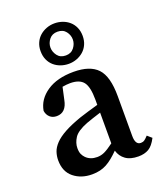

<svg xmlns="http://www.w3.org/2000/svg" viewBox="-141 -844 804 951"><g transform="rotate(-20 261.0 -368.5)"><path d="M321 -259Q298 -252 277.5 -245Q257 -238 243 -233Q189 -212 172 -185.5Q155 -159 155 -132Q155 -112 160.5 -100Q166 -88 175 -79Q197 -57 233 -57Q253 -57 271.5 -65.5Q290 -74 321 -97ZM522 -53Q503 -16 480.5 -3Q458 10 426 10Q384 10 359 -8Q334 -26 325 -57Q307 -39 290.5 -25.5Q274 -12 257.5 -3Q241 6 222 10.5Q203 15 180 15Q123 15 84 -16.5Q45 -48 45 -108Q45 -130 52 -151Q59 -172 78.5 -192.5Q98 -213 132.5 -232Q167 -251 221 -270Q241 -277 267.5 -284.5Q294 -292 321 -300V-327Q321 -395 300.5 -421Q280 -447 231 -447Q222 -447 211.5 -446Q201 -445 190 -443L176 -379Q164 -316 114 -316Q92 -316 78 -329Q64 -342 61 -363Q71 -421 125 -457.5Q179 -494 266 -494Q352 -494 391.5 -452Q431 -410 431 -306V-96Q431 -49 460 -49Q471 -49 479 -54.5Q487 -60 494 -68L499 -73ZM259 -583Q287 -583 302.5 -603Q318 -623 318 -646Q318 -669 303 -688.5Q288 -708 259 -708Q231 -708 215.5 -688.5Q200 -669 200 -646Q200 -623 215 -603Q230 -583 259 -583ZM259 -539Q237 -539 217 -546Q197 -553 181.5 -566.5Q166 -580 157 -600Q148 -620 148 -646Q148 -670 157 -690Q166 -710 181.5 -723.5Q197 -737 217 -744.5Q237 -752 259 -752Q281 -752 301 -745Q321 -738 336.5 -724.5Q352 -711 361 -691Q370 -671 370 -646Q370 -621 361 -601Q352 -581 336.5 -567.5Q321 -554 301 -546.5Q281 -539 259 -539Z"/></g></svg>

Font: Source Serif Pro Semibold
Style: Regular
Weight: 600
Designer: Frank Grießhammer
Foundry: Adobe Systems Incorporated
Version: Version 1.014;PS Version 1.0;hotconv 1.0.73;makeotf.lib2.5.5